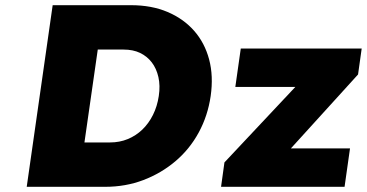

<svg xmlns="http://www.w3.org/2000/svg" viewBox="-20 -720 1414 740"><path d="M83 0 183 -700H485Q564 -700 625.5 -674Q687 -648 728 -601.5Q769 -555 786 -491Q803 -427 792 -350Q781 -274 746 -209.5Q711 -145 656 -98.5Q601 -52 532.5 -26Q464 0 385 0ZM299 -126 274 -171H404Q441 -171 472.5 -184Q504 -197 528.5 -220.5Q553 -244 569.5 -277Q586 -310 592 -350Q598 -390 590.5 -423Q583 -456 565 -479.5Q547 -503 520 -516Q493 -529 456 -529H323L363 -572ZM832 0 845 -94 1185 -456 1175 -385H887L908 -533H1374L1360 -433L1043 -84L1048 -148H1329L1308 0Z"/></svg>

Font: Lexend ExtBd
Style: Italic
Weight: 800
Italic angle: -8.13011°
Designer: Bonnie Shaver-Troup, Thomas Jockin
Foundry: Lexend
Version: Version 1.007